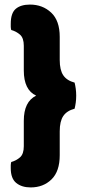

<svg xmlns="http://www.w3.org/2000/svg" viewBox="-20 -684 377 839"><path d="M138 -266Q84 -291 84 -376V-484Q84 -518 67.5 -532.5Q51 -547 29 -553Q27 -561 27 -567.5Q27 -574 27 -580Q27 -627 49 -645.5Q71 -664 111 -664Q166 -664 203.5 -629Q241 -594 241 -523V-422Q241 -378 256.5 -355Q272 -332 306 -323Q309 -311 311 -296.5Q313 -282 313 -266Q313 -250 311 -235.5Q309 -221 306 -209Q272 -200 256.5 -177Q241 -154 241 -110V-6Q241 65 205 100Q169 135 114 135Q75 135 51 115.5Q27 96 27 51Q27 45 27 38.5Q27 32 29 24Q51 18 67.5 3.5Q84 -11 84 -45V-156Q84 -240 138 -266Z"/></svg>

Font: Baloo Tammudu 2 ExtraBold
Style: Regular
Weight: 800
Designer: Maithili Shingre, Omkar Shende and Ek Type
Foundry: Ek Type
Version: Version 1.640;hotconv 1.0.111;makeotfexe 2.5.65597; ttfautoh